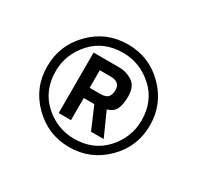

<svg xmlns="http://www.w3.org/2000/svg" viewBox="-78 -901 486 473"><g transform="rotate(30 165.0 -665.0)"><path d="M165 -519Q105 -519 62 -561.5Q19 -604 19 -665Q19 -725 61.5 -768Q104 -811 165 -811Q226 -811 268.5 -768Q311 -725 311 -665Q311 -604 268 -561.5Q225 -519 165 -519ZM165 -543Q220 -543 253.5 -580Q287 -617 287 -665Q287 -720 250 -753.5Q213 -787 165 -787Q110 -787 76.5 -750Q43 -713 43 -665Q43 -610 80 -576.5Q117 -543 165 -543ZM229 -579H193L166 -642H136V-579H101V-751H173Q195 -751 212 -739.5Q229 -728 229 -700Q229 -678 223 -664.5Q217 -651 199 -646ZM166 -671Q182 -671 188 -678Q194 -685 194 -698Q194 -721 166 -721H136V-671Z"/></g></svg>

Font: Tanohe Sans
Style: Italic
Weight: 400
Designer: Village Type and Design LLC & Cristiano Sobral
Foundry: Cooper Hewitt Smithsonian Design Museum
Version: Version 1.00;September 29, 2021;FontCreator 13.0.0.2655 64-b